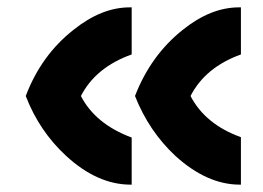

<svg xmlns="http://www.w3.org/2000/svg" viewBox="-20 -497 715 522"><path d="M338 5H335Q245 5 160 -73Q87 -140 50 -236Q92 -347 180 -416Q256 -477 333 -477Q336 -477 338 -477V-349Q240 -314 200 -236Q239 -160 338 -123ZM635 5H632Q543 5 457 -73Q385 -140 347 -236Q390 -347 477 -416Q553 -477 630 -477Q633 -477 635 -477V-349Q538 -314 498 -236Q538 -159 635 -124Z"/></svg>

Font: Tajawal ExtraBold
Style: Regular
Weight: 800
Designer: Boutros Fonts
Foundry: Created by Boutros International 2017
Version: Version 1.700